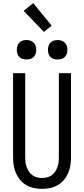

<svg xmlns="http://www.w3.org/2000/svg" viewBox="-20 -1205 540 1233"><path d="M250 8Q224 8 198 2.5Q172 -3 149.5 -16Q127 -29 110 -49Q93 -69 82.5 -93Q72 -117 68 -143Q64 -169 64 -195V-735H142V-195Q142 -179 144 -162.5Q146 -146 151.5 -131Q157 -116 166 -102.5Q175 -89 188.5 -79.5Q202 -70 218 -66Q234 -62 250 -62Q266 -62 282 -66Q298 -70 311.5 -79.5Q325 -89 334 -102.5Q343 -116 348.5 -131Q354 -146 356 -162.5Q358 -179 358 -195V-735H436V-195Q436 -169 432 -143Q428 -117 417.5 -93Q407 -69 390 -49Q373 -29 350.5 -16Q328 -3 302 2.5Q276 8 250 8ZM350 -823Q337 -823 325 -826.5Q313 -830 304 -839Q295 -848 291.5 -860Q288 -872 288 -885Q288 -898 291.5 -910Q295 -922 304 -931Q313 -940 325 -944Q337 -948 350 -948Q363 -948 375 -944Q387 -940 396 -931Q405 -922 409 -910Q413 -898 413 -885Q413 -872 409 -860Q405 -848 396 -839Q387 -830 375 -826.5Q363 -823 350 -823ZM150 -823Q137 -823 125 -826.5Q113 -830 104 -839Q95 -848 91.5 -860Q88 -872 88 -885Q88 -898 91.5 -910Q95 -922 104 -931Q113 -940 125 -944Q137 -948 150 -948Q163 -948 175 -944Q187 -940 196 -931Q205 -922 209 -910Q213 -898 213 -885Q213 -872 209 -860Q205 -848 196 -839Q187 -830 175 -826.5Q163 -823 150 -823ZM262 -1000 132 -1135 193 -1185 312 -1040Z"/></svg>

Font: Iosevka Term
Style: Regular
Weight: 400
Monospace: yes
Designer: Belleve Invis
Foundry: Belleve Invis
Version: Version 30.0.1